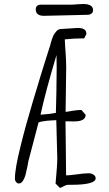

<svg xmlns="http://www.w3.org/2000/svg" viewBox="-20 -895 531 936"><path d="M291 12.7Q303.7 5.9 311.5 5.9H327.1Q446.3 5.9 446.3 -25.9Q446.3 -36.6 436 -43.5Q425.8 -50.3 413.1 -50.3Q392.1 -50.3 357.4 -45.4Q318.4 -40 302.2 -40Q302.2 -87.9 300.8 -177.2Q299.3 -266.1 299.3 -303.7L337.9 -303.2H342.3Q397.5 -303.2 397.5 -335.4L377 -358.9H372.1Q359.9 -358.9 334 -355Q307.6 -350.1 299.8 -349.6Q299.8 -386.2 301.3 -459.5Q302.7 -532.7 302.7 -569.3Q302.7 -594.2 299.8 -638.7Q296.9 -672.4 295.9 -703.1Q338.4 -708 390.6 -708L400.9 -728.5V-731.4Q400.9 -758.8 358.4 -758.8Q348.1 -758.8 319.8 -756.3Q291.5 -753.9 281.2 -753.9Q264.2 -753.9 254.9 -742.7L246.1 -731.4Q241.7 -726.1 238.3 -716.8Q236.8 -712.4 232.9 -702.6Q230.5 -696.3 228 -687Q225.6 -677.7 224.6 -673.8L202.1 -603Q180.2 -534.2 156.7 -454.6L140.1 -399.9Q104 -279.8 80.1 -181.6Q52.7 -73.2 52.7 -23.4Q52.7 -14.6 58.6 -7.6Q64.5 -0.5 72.3 -0.5Q83.5 -0.5 92.8 -15.1Q100.6 -28.3 104.2 -41.7Q107.9 -55.2 113.8 -84Q116.2 -97.2 117.2 -102.8Q118.2 -108.4 118.7 -110.4L168 -298.3Q175.3 -301.3 189.9 -303.7Q210.4 -307.1 233.4 -308.1L243.7 -308.6Q251.5 -308.6 254.4 -309.1Q254.4 -285.6 256.8 -216.3Q259.3 -147 259.3 -123.5Q259.3 -89.8 251 -1.5L250 -1L272 21Q277.8 20.5 291 12.7ZM177.7 -335.9Q200.7 -443.8 255.4 -626.5Q256.3 -598.1 256.3 -563Q256.3 -521.5 254.9 -445.3L252.4 -344.7Q225.1 -338.9 177.7 -335.9ZM194.3 -817.9Q220.7 -817.9 299.8 -820.3Q377.9 -822.8 405.3 -822.8Q418 -822.8 425.8 -828.6Q433.6 -834.5 433.6 -845.7Q433.6 -875.5 385.3 -875.5Q375 -875.5 354.5 -874Q336.4 -872.1 323.7 -872.1H176.8Q166.5 -872.1 160.4 -866Q154.3 -859.9 154.3 -849.6Q154.3 -817.9 194.3 -817.9Z"/></svg>

Font: Amatica SC
Style: Bold
Weight: 400
Designer: Vernon Adams, Ben Nathan
Foundry: newtypography
Version: Version 2.000